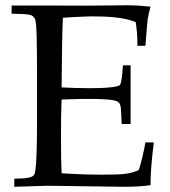

<svg xmlns="http://www.w3.org/2000/svg" viewBox="-20 -715 651 735"><path d="M34.7 0V-30.8Q54.7 -31.2 68.4 -32.2Q82 -33.2 90.8 -35.2Q99.6 -37.1 104.7 -40.3Q109.9 -43.5 111.8 -47.9Q113.8 -51.8 115.2 -62.3Q116.7 -72.8 117.9 -87.4Q119.1 -102.1 119.6 -119.1Q120.1 -136.2 120.6 -153.1Q121.1 -169.9 121.3 -184.8Q121.6 -199.7 121.6 -210.4V-460Q121.6 -485.8 121.3 -516.4Q121.1 -546.9 120.4 -574Q119.6 -601.1 117.9 -620.6Q116.2 -640.1 112.8 -644.5Q109.9 -648.9 106.7 -652.3Q103.5 -655.8 95 -658Q86.4 -660.2 70.1 -661.1Q53.7 -662.1 24.4 -662.6V-693.8H163.6L311 -693.4Q417.5 -694.8 464.8 -694.8Q489.7 -694.8 512 -693.4Q534.2 -691.9 556.2 -689.5Q548.3 -662.1 545.4 -641.1Q544.4 -636.7 536.6 -539.6H505.9V-547.9Q505.9 -570.3 504.2 -591.1Q502.4 -611.8 499.5 -630.4Q481.9 -637.7 461.2 -642.1Q440.4 -646.5 418.5 -648.7Q396.5 -650.9 374.3 -651.6Q352.1 -652.3 331.1 -652.3Q329.1 -652.3 321 -652.1Q313 -651.9 302.2 -651.4Q291.5 -650.9 278.8 -650.4Q266.1 -649.9 254.6 -649.2Q243.2 -648.4 234.1 -647.9Q225.1 -647.5 220.7 -647Q218.3 -592.8 217.8 -545.4L215.8 -380.4Q272.9 -377.4 320.8 -377.4Q339.4 -377.4 358.9 -377.9Q378.4 -378.4 395.3 -379.9Q412.1 -381.3 424.3 -383.8Q436.5 -386.2 439.9 -390.6Q441.4 -393.1 443.8 -403.3Q446.3 -413.6 447.8 -430.7L450.7 -464.8H480V-354V-240.2H445.8L444.3 -273.4Q443.8 -290.5 442.6 -301Q441.4 -311.5 438.5 -317.4Q435.5 -323.2 430.2 -325.9Q424.8 -328.6 416.5 -330.6Q402.3 -334 375.5 -335.2Q348.6 -336.4 308.6 -336.4Q292 -336.4 269.3 -335.7Q246.6 -335 215.8 -334Q214.8 -309.1 214.1 -273.4Q213.4 -237.8 213.4 -189Q213.4 -143.1 214.1 -109.1Q214.8 -75.2 215.8 -51.8Q251 -49.3 290 -47.9Q329.1 -46.4 373.5 -46.4Q405.3 -46.4 426 -47.1Q446.8 -47.9 461.4 -49.8Q476.1 -51.8 487.3 -55.2Q498.5 -58.6 510.7 -63.5Q514.6 -73.7 518.8 -89.1Q522.9 -104.5 526.6 -120.4Q530.3 -136.2 533 -149.7Q535.6 -163.1 536.6 -169.9H568.8Q562.5 -119.6 559.3 -79.3Q556.2 -39.1 556.2 -6.3Q535.2 -2.9 510 -1.5Q484.9 0 454.1 0L162.6 -3.9Q159.2 -3.9 127.7 -2.9Q96.2 -2 34.7 0Z"/></svg>

Font: XB Kayhan
Style: Regular
Weight: 400
Designer: Behnam
Foundry: Irmug
Version: Version 7.300 2009